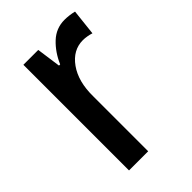

<svg xmlns="http://www.w3.org/2000/svg" viewBox="-171 -622 694 694"><g transform="rotate(-45 175.5 -275.0)"><path d="M290 -550Q301 -550 313.5 -548.5Q326 -547 338 -544L327 -444Q318 -447 306.5 -449Q295 -451 285 -451Q234 -451 200.5 -404Q167 -357 168 -281V0H70V-540H146L159 -447H165Q184 -491 215.5 -520.5Q247 -550 290 -550Z"/></g></svg>

Font: Noto Sans Malayalam Condensed Medium
Style: Regular
Weight: 500
Width: 3
Designer: Jelle Bosma - Monotype Design Team
Foundry: Monotype Imaging Inc.
Version: Version 2.104; ttfautohint (v1.8.4.7-5d5b)